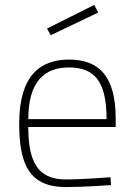

<svg xmlns="http://www.w3.org/2000/svg" viewBox="-20 -752 542 780"><path d="M186 -609 379 -701 363 -732 171 -636ZM95 -268C95 -420 160 -478 260 -478C364 -478 413 -421 413 -268H95ZM247 -23C131 -23 95 -98 95 -236H450V-269C450 -442 383 -510 260 -510C146 -510 58 -448 58 -250C58 -87 97 7 246 8C319 8 431 0 431 0L429 -32C429 -32 317 -23 247 -23Z"/></svg>

Font: RazerF5 Thin
Style: Regular
Weight: 250
Foundry: Razer Inc.
Version: Version 2